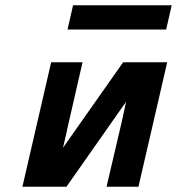

<svg xmlns="http://www.w3.org/2000/svg" viewBox="-20 -708 671 728"><path d="M236 -596 257 -688H631L610 -596ZM65 0 174 -472H293L235 -219L234 -217Q234 -215 234 -213L219 -148L447 -472H614L505 0H384L443 -252Q443 -255 444 -257L458 -322L232 0Z"/></svg>

Font: Coval
Style: ExtraBold Italic
Weight: 800
Foundry: Context Ltd
Version: Version 001.000